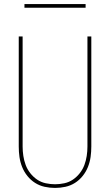

<svg xmlns="http://www.w3.org/2000/svg" viewBox="-20 -914 540 942"><path d="M250 8Q224 8 199 2.5Q174 -3 152.5 -16.5Q131 -30 114.5 -50.5Q98 -71 88.5 -95Q79 -119 75.5 -144Q72 -169 72 -195V-735H91V-195Q91 -172 94.5 -149Q98 -126 106 -104.5Q114 -83 128.5 -64.5Q143 -46 162 -33Q181 -20 204 -15Q227 -10 250 -10Q273 -10 296 -15Q319 -20 338 -33Q357 -46 371.5 -64.5Q386 -83 394 -104.5Q402 -126 405.5 -149Q409 -172 409 -195V-735H428V-195Q428 -169 424.5 -144Q421 -119 411.5 -95Q402 -71 385.5 -50.5Q369 -30 347.5 -16.5Q326 -3 301 2.5Q276 8 250 8ZM100 -876V-894H400V-876Z"/></svg>

Font: Iosevka SS04 Thin
Style: Regular
Weight: 100
Monospace: yes
Designer: Belleve Invis
Foundry: Belleve Invis
Version: Version 19.0.0; ttfautohint (v1.8.4)